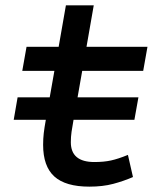

<svg xmlns="http://www.w3.org/2000/svg" viewBox="-20 -694 626 724"><path d="M31.7 -242.2 46.4 -327.1H167.5L185.1 -426.8H64L80.1 -517.6H201.2L228.5 -673.8H333.5L306.2 -517.6H536.1L520 -426.8H290L272.5 -327.1H502L486.8 -242.2H257.3Q252.4 -215.8 249.8 -197Q247.1 -178.2 247.1 -157.7Q247.1 -83 335.9 -83Q371.6 -83 398.4 -88.9Q425.3 -94.7 462.4 -109.9L481.4 -26.4Q446.3 -11.2 407 -0.7Q367.7 9.8 316.9 9.8Q227.1 9.8 184.8 -28.6Q142.6 -66.9 142.6 -147.9Q142.6 -170.9 145 -191.9Q147.5 -212.9 152.8 -242.2Z"/></svg>

Font: Cascadia Mono
Style: Italic
Weight: 400
Italic angle: -10°
Monospace: yes
Designer: Aaron Bell
Foundry: Saja Typeworks
Version: Version 2404.023; ttfautohint (v1.8.4)